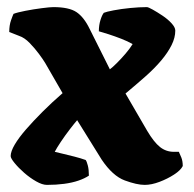

<svg xmlns="http://www.w3.org/2000/svg" viewBox="-20 -520 545 540"><path d="M112 0Q99 0 81.5 -10Q64 -20 48 -34Q32 -48 21 -61.5Q10 -75 10 -81Q10 -94 21.5 -113.5Q33 -133 53.5 -156.5Q74 -180 100 -206Q126 -232 156 -258L107 -343Q101 -353 89.5 -368.5Q78 -384 63.5 -399Q49 -414 34 -419L6 -430Q6 -449 11 -463Q16 -477 18 -481Q28 -485 51 -489.5Q74 -494 97.5 -497Q121 -500 130 -500Q174 -500 195 -486Q216 -472 232 -439L289 -325Q297 -331 309 -343Q321 -355 333 -369Q345 -383 353 -396Q339 -404 321 -411Q303 -418 286 -423.5Q269 -429 258 -432Q258 -449 262.5 -463.5Q267 -478 272 -484Q279 -487 300 -491Q321 -495 346.5 -497.5Q372 -500 393 -500Q397 -500 409.5 -493Q422 -486 437 -476Q452 -466 462.5 -454.5Q473 -443 473 -434Q473 -414 462.5 -393Q452 -372 433.5 -350Q415 -328 389 -305Q363 -282 333 -257L394 -152Q413 -120 430 -106.5Q447 -93 469 -93H483Q486 -87 490 -77Q494 -67 494 -53Q488 -41 469.5 -29Q451 -17 428.5 -8.5Q406 0 387 0Q365 0 331 -12.5Q297 -25 266 -71L197 -182Q190 -174 176.5 -156.5Q163 -139 151 -121Q139 -103 134 -93Q142 -91 157 -87.5Q172 -84 189.5 -79.5Q207 -75 221 -70Q224 -66 227 -54.5Q230 -43 230 -26Q218 -18 200.5 -12Q183 -6 160.5 -3Q138 0 112 0Z"/></svg>

Font: Texturina 12pt Black
Style: Regular
Weight: 900
Designer: Guillermo Torres Carreño
Foundry: Omnibus-Type
Version: Version 1.002